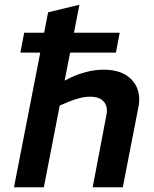

<svg xmlns="http://www.w3.org/2000/svg" viewBox="-20 -790 651 810"><path d="M39 0 183 -738 315 -770 244 -405 201 -424 279 -463Q308 -477 344.5 -486.5Q381 -496 418 -496Q471 -496 506.5 -476Q542 -456 557.5 -420.5Q573 -385 564 -338L498 0H371L429 -305Q436 -340 418 -361Q400 -382 361 -382Q339 -382 317 -376.5Q295 -371 268 -360L232 -345L165 0ZM66 -568 82 -652H485L469 -568Z"/></svg>

Font: REM Medium
Style: Italic
Weight: 500
Italic angle: -11°
Designer: Octavio Pardo
Foundry: Ashler Design
Version: Version 1.005;gftools[0.9.28]